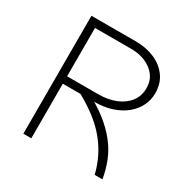

<svg xmlns="http://www.w3.org/2000/svg" viewBox="-158 -841 967 984"><g transform="rotate(30 325.0 -349.0)"><path d="M140 -323V-367H337Q395 -367 440 -385Q485 -403 511 -437Q537 -471 537 -517Q537 -560 514.5 -590Q492 -620 454 -636.5Q416 -653 370 -653H140V-698H370Q432 -698 481.5 -676.5Q531 -655 560 -614.5Q589 -574 589 -517Q589 -478 572 -443Q555 -408 522.5 -381Q490 -354 443.5 -338.5Q397 -323 337 -323ZM107 0V-698H154V0ZM529 0Q517 -50 494.5 -96Q472 -142 436.5 -184.5Q401 -227 349 -265.5Q297 -304 227 -340L280 -355Q355 -318 407 -277.5Q459 -237 493.5 -193Q528 -149 547 -101Q566 -53 575 0Z"/></g></svg>

Font: Azeret Mono Thin Thin
Style: Regular
Weight: 250
Version: Version 1.002